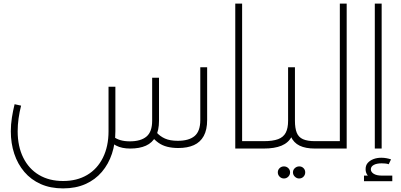

<svg xmlns="http://www.w3.org/2000/svg" viewBox="-20 -824 2225 1065"><path d="M330 221Q260 221 206 197Q152 173 115 129.5Q78 86 59 28.5Q40 -29 40 -96Q40 -133 46 -171.5Q52 -210 61 -246L97 -238Q88 -203 83 -167Q78 -131 78 -96Q78 -12 109 50.5Q140 113 196.5 146.5Q253 180 330 180Q407 180 463.5 146.5Q520 113 551 50.5Q582 -12 582 -96V-343H620V-96Q620 -29 601 28.5Q582 86 545 129.5Q508 173 454 197Q400 221 330 221ZM702 0Q680 0 660 -4Q640 -8 623 -17Q606 -26 593 -39L611 -65Q626 -53 648.5 -46.5Q671 -40 700 -40Q761 -40 792.5 -66.5Q824 -93 824 -154V-393H862V-154Q862 -101 843.5 -66.5Q825 -32 789.5 -16Q754 0 702 0ZM969 -3Q935 -3 907.5 -10Q880 -17 859 -32Q838 -47 821 -68L847 -91Q867 -68 895 -55.5Q923 -43 966 -43Q1028 -43 1059.5 -69.5Q1091 -96 1091 -158V-451H1129V-158Q1129 -104 1110 -69.5Q1091 -35 1055.5 -19Q1020 -3 969 -3Z M1323 0V-41H1418V0ZM1285 0V-804H1323V0ZM1418 0V-41Q1432 -41 1435 -35.5Q1438 -30 1438 -21Q1438 -12 1435 -6Q1432 0 1418 0Z M1418 0V-41H1442Q1493 -41 1522.5 -52Q1552 -63 1565 -88Q1578 -113 1578 -154V-451H1616V-154Q1616 -101 1598 -66.5Q1580 -32 1541.5 -16Q1503 0 1442 0ZM1727 0Q1675 0 1642 -16Q1609 -32 1593.5 -66.5Q1578 -101 1578 -154H1616Q1616 -113 1626 -88Q1636 -63 1660.5 -52Q1685 -41 1727 -41H1748V0ZM1748 0V-41Q1761 -41 1764.5 -35.5Q1768 -30 1768 -21Q1768 -12 1764.5 -6Q1761 0 1748 0ZM1418 0Q1405 0 1401.5 -6Q1398 -12 1398 -21Q1398 -31 1401.5 -36Q1405 -41 1418 -41ZM1639 166Q1626 166 1615.5 156Q1605 146 1605 132Q1605 118 1615.5 108.5Q1626 99 1640 99Q1654 99 1663.5 108.5Q1673 118 1673 132Q1673 146 1663.5 156Q1654 166 1639 166ZM1555 166Q1541 166 1531 156Q1521 146 1521 132Q1521 118 1531 108.5Q1541 99 1555 99Q1569 99 1579 108.5Q1589 118 1589 132Q1589 146 1579 156Q1569 166 1555 166Z M1748 0V-41H1865V-804H1903V0ZM1748 0Q1735 0 1731.5 -6Q1728 -12 1728 -21Q1728 -31 1731.5 -36Q1735 -41 1748 -41Z M2059 0V-804H2097V0ZM2097 177Q2059 177 2033.5 161Q2008 145 2008 114Q2008 93 2020 79.5Q2032 66 2051.5 58.5Q2071 51 2095 51Q2110 51 2123.5 53.5Q2137 56 2149 60L2136 87Q2128 84 2117.5 83Q2107 82 2097 82Q2069 82 2053 91Q2037 100 2037 115Q2037 130 2053 140Q2069 150 2097 150ZM1999 181V150H2156V181Z"/></svg>

Font: Alexandria ExtraLight
Style: Regular
Weight: 250
Designer: Mohamed Gaber
Foundry: Kief Type Foundry
Version: Version 5.100